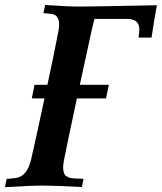

<svg xmlns="http://www.w3.org/2000/svg" viewBox="-37 -754 653 775"><path d="M220.7 -105Q217.8 -86.4 217.8 -77.6Q217.8 -68.8 219.5 -62Q221.2 -55.2 223.4 -50.5Q225.6 -45.9 231.2 -42.7Q236.8 -39.6 240.2 -37.8Q243.7 -36.1 252.7 -34.9Q261.7 -33.7 266.4 -33.4Q271 -33.2 283 -33Q294.9 -32.7 300.3 -32.2L293.5 1Q184.6 -4.9 135.3 -4.9Q86.4 -4.9 -17.1 1.5L-10.3 -31.7L25.4 -35.2Q72.3 -41 88.4 -109.4Q109.9 -203.1 142.6 -356.9H91.3L102.5 -411.6H154.3Q177.2 -516.6 198.7 -627.4Q201.7 -645 201.7 -654.3Q201.7 -694.3 170.4 -697.8L138.2 -701.2L145.5 -733.9Q237.8 -727.5 284.7 -727.5Q340.8 -727.5 596.2 -732.9Q585 -672.4 574.7 -602.1H522.5L524.9 -626Q525.4 -629.9 525.4 -635.7Q525.4 -677.7 475.6 -677.7H344.2Q343.8 -675.3 334 -635.7V-636.2Q327.6 -607.4 285.2 -411.6H402.3L391.1 -356.9H273.4Q234.4 -174.8 220.7 -105Z"/></svg>

Font: Flanker
Style: Bold Italic
Weight: 700
Italic angle: -12°
Designer: Flanker
Version: Version 2.000